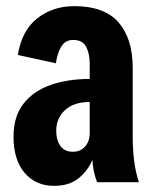

<svg xmlns="http://www.w3.org/2000/svg" viewBox="-20 -593 500 625"><path d="M156 12Q96 12 60 -30.5Q24 -73 24 -148Q24 -214 56.5 -255.5Q89 -297 145 -316.5Q201 -336 272 -336V-387Q272 -418 260.5 -440.5Q249 -463 218 -463Q192 -463 179 -440.5Q166 -418 162 -387L38 -414Q51 -494 101.5 -533.5Q152 -573 222 -573Q320 -573 366 -520Q412 -467 412 -372V-148Q412 -108 416.5 -71Q421 -34 432 0H296Q282 -36 281 -73Q266 -37 235.5 -12.5Q205 12 156 12ZM163 -168Q163 -137 176.5 -118Q190 -99 217 -99Q242 -99 257 -116Q272 -133 272 -160V-261Q220 -261 191.5 -234.5Q163 -208 163 -168Z"/></svg>

Font: Freeman
Style: Regular
Weight: 400
Designer: Vernon Adams, Aoife Mooney, Rodrigo Fuenzalida
Foundry: Rodrigo Fuenzalida
Version: Version 1.000; ttfautohint (v1.8.4.7-5d5b)